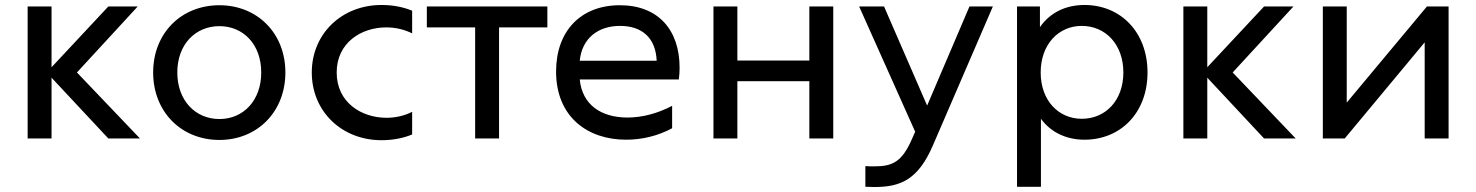

<svg xmlns="http://www.w3.org/2000/svg" viewBox="-20 -556 5929 771"><path d="M415 0H542L289 -265L533 -530H415L187 -286V-530H91V0H187V-244Z M861 6C1013 6 1126 -107 1126 -265C1126 -423 1013 -535 861 -535C708 -535 595 -423 595 -265C595 -107 708 6 861 6ZM861 -78C765 -78 692 -152 692 -265C692 -378 765 -451 861 -451C957 -451 1029 -378 1029 -265C1029 -152 957 -78 861 -78Z M1512 7C1560 7 1601 -2 1635 -16V-107C1604 -91 1568 -83 1532 -83C1432 -83 1332 -144 1332 -265C1332 -384 1430 -446 1531 -446C1567 -446 1603 -438 1635 -422V-513C1601 -527 1560 -536 1512 -536C1352 -536 1232 -420 1232 -265C1232 -109 1352 7 1512 7Z M1888 0H1984V-446H2178V-530H1694V-446H1888Z M2494 5C2558 5 2621 -10 2679 -41V-131C2618 -99 2556 -84 2500 -84C2394 -84 2318 -135 2308 -237H2706C2708 -253 2709 -269 2709 -284C2709 -435 2624 -535 2469 -535C2312 -535 2213 -431 2213 -269C2213 -86 2340 5 2494 5ZM2617 -312H2308C2317 -402 2381 -452 2470 -452C2556 -452 2613 -406 2617 -312Z M2845 0H2941V-230H3230V0H3326V-530H3230V-313H2941V-530H2845Z M3455 111V194C3467 194 3479 195 3490 195C3593 195 3666 169 3727 26L3967 -530H3873L3703 -132L3530 -530H3430L3655 -27L3643 0C3602 96 3562 112 3491 112C3480 112 3468 112 3455 111Z M4335 -536C4260 -536 4197 -506 4156 -447V-530H4064V194H4160V-79C4201 -23 4264 5 4335 5C4480 5 4588 -103 4588 -265C4588 -427 4480 -536 4335 -536ZM4324 -452C4419 -452 4491 -378 4491 -265C4491 -152 4419 -79 4324 -79C4231 -79 4159 -152 4159 -265C4159 -378 4231 -452 4324 -452Z M5056 0H5183L4930 -265L5174 -530H5056L4828 -286V-530H4732V0H4828V-244Z M5292 0H5380L5701 -386V0H5797V-530H5710L5388 -144V-530H5292Z"/></svg>

Font: Chess Sans Medium
Style: Regular
Weight: 500
Designer: Wolf Bōese
Foundry: Wolf Bōese
Version: Version 7.223;Glyphs 3.3 (3306)